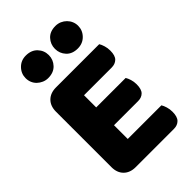

<svg xmlns="http://www.w3.org/2000/svg" viewBox="-248 -939 1037 1037"><g transform="rotate(-45 270.5 -420.0)"><path d="M58 -513Q58 -556 83 -581Q108 -606 151 -606H481Q488 -595 493.5 -577Q499 -559 499 -539Q499 -501 482.5 -485Q466 -469 439 -469H228V-376H453Q460 -365 465.5 -347.5Q471 -330 471 -310Q471 -272 455 -256Q439 -240 412 -240H228V-135H485Q492 -124 497.5 -106Q503 -88 503 -68Q503 -30 486.5 -13.5Q470 3 443 3H151Q108 3 83 -22Q58 -47 58 -90ZM70 -757Q70 -792 95 -817.5Q120 -843 157 -843Q199 -843 223 -817.5Q247 -792 247 -757Q247 -722 223 -696.5Q199 -671 157 -671Q139 -671 123 -678Q107 -685 95 -696.5Q83 -708 76.5 -723.5Q70 -739 70 -757ZM294 -757Q294 -792 317.5 -817.5Q341 -843 383 -843Q402 -843 418 -836Q434 -829 446 -817Q458 -805 464.5 -789.5Q471 -774 471 -757Q471 -722 446 -696.5Q421 -671 383 -671Q341 -671 317.5 -696.5Q294 -722 294 -757Z"/></g></svg>

Font: BALOOCHETTANREGULAR
Style: Book
Weight: 400
Designer: Maithili Shingre and Ek Type
Foundry: Ek Type
Version: Version 1.100;PS 1.000;hotconv 1.0.88;makeotf.lib2.5.647800;